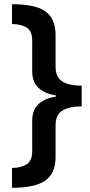

<svg xmlns="http://www.w3.org/2000/svg" viewBox="-20 -734 428 912"><path d="M37 64Q81 63 107 46Q133 29 133 -16V-161Q133 -257 245 -275V-281Q133 -299 133 -395V-541Q133 -586 107.5 -602.5Q82 -619 37 -620V-714Q150 -714 197 -679Q244 -644 244 -568V-417Q244 -368 275.5 -347.5Q307 -327 368 -327V-229Q307 -228 275.5 -208Q244 -188 244 -139V13Q244 88 196 123Q148 158 37 158Z"/></svg>

Font: Noto Sans New Tai Lue Semibold
Style: Regular
Weight: 400
Designer: Monotype Design Team
Foundry: Monotype Imaging Inc.
Version: Version 2.004; ttfautohint (v1.8.4.7-5d5b)